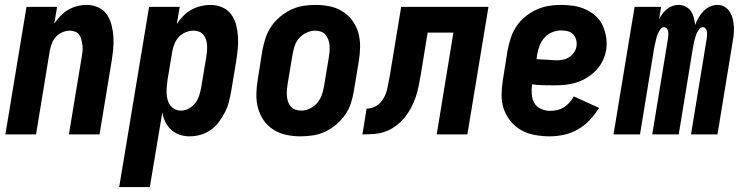

<svg xmlns="http://www.w3.org/2000/svg" viewBox="-20 -548 3040 783"><path d="M2 0 88 -520H213L201 -451Q212 -468 226.5 -483Q241 -498 258 -508Q275 -518 294.5 -523Q314 -528 333 -528Q358 -528 380.5 -518Q403 -508 416 -488.5Q429 -469 435 -445.5Q441 -422 442.5 -397Q444 -372 441.5 -347Q439 -322 435 -297L386 0H261L313 -314Q315 -326 316.5 -338Q318 -350 316.5 -361.5Q315 -373 312.5 -384Q310 -395 304 -404.5Q298 -414 287.5 -418.5Q277 -423 265 -423Q250 -423 234.5 -416.5Q219 -410 208 -398Q197 -386 191.5 -371Q186 -356 183 -341L127 0Z M466 215 588 -520H713L701 -450Q712 -467 727 -482.5Q742 -498 760 -508Q778 -518 798.5 -523Q819 -528 838 -528Q864 -528 886.5 -518Q909 -508 923 -489Q937 -470 943 -446.5Q949 -423 950.5 -398Q952 -373 949.5 -347.5Q947 -322 943 -297L923 -177Q919 -155 913.5 -133Q908 -111 897.5 -90.5Q887 -70 873 -51Q859 -32 840 -18.5Q821 -5 798.5 1.5Q776 8 754 8Q732 8 712.5 1.5Q693 -5 678 -19Q663 -33 654 -51.5Q645 -70 642 -90L591 215ZM719 -97Q735 -97 751 -106Q767 -115 777.5 -129.5Q788 -144 793 -160.5Q798 -177 801 -194L821 -314Q823 -326 824 -338Q825 -350 824.5 -362Q824 -374 820.5 -385Q817 -396 810.5 -405Q804 -414 793 -418.5Q782 -423 770 -423Q755 -423 739 -417Q723 -411 711 -399Q699 -387 692.5 -371.5Q686 -356 683 -341L663 -221Q661 -207 660 -193.5Q659 -180 659.5 -167Q660 -154 663.5 -141Q667 -128 674.5 -118Q682 -108 693.5 -102.5Q705 -97 719 -97Z M1206 8Q1176 8 1147.5 2Q1119 -4 1095.5 -19Q1072 -34 1056 -56.5Q1040 -79 1032.5 -106.5Q1025 -134 1025.5 -164Q1026 -194 1031 -223L1050 -343Q1055 -368 1063 -393Q1071 -418 1086 -440Q1101 -462 1122 -479.5Q1143 -497 1167 -508.5Q1191 -520 1216.5 -524Q1242 -528 1267 -528Q1297 -528 1325.5 -522Q1354 -516 1377.5 -501Q1401 -486 1417.5 -463.5Q1434 -441 1441.5 -413.5Q1449 -386 1448.5 -356Q1448 -326 1443 -297L1423 -177Q1419 -152 1411 -127Q1403 -102 1387.5 -80Q1372 -58 1351.5 -40.5Q1331 -23 1307 -11.5Q1283 0 1257 4Q1231 8 1206 8ZM1208 -97Q1226 -97 1243 -105Q1260 -113 1272.5 -127Q1285 -141 1291.5 -158.5Q1298 -176 1301 -194L1321 -314Q1323 -326 1324 -338.5Q1325 -351 1324 -363Q1323 -375 1319 -386Q1315 -397 1307.5 -406Q1300 -415 1289 -419Q1278 -423 1266 -423Q1248 -423 1230.5 -415Q1213 -407 1200.5 -393Q1188 -379 1182 -361.5Q1176 -344 1173 -326L1153 -206Q1151 -194 1150 -181.5Q1149 -169 1150 -157Q1151 -145 1154.5 -134Q1158 -123 1165.5 -114Q1173 -105 1184.5 -101Q1196 -97 1208 -97Z M1458 0 1475 -105Q1490 -105 1504.5 -111Q1519 -117 1530 -128.5Q1541 -140 1548 -154Q1555 -168 1558.5 -182.5Q1562 -197 1564.5 -212Q1567 -227 1570 -241L1616 -520H1972L1886 0H1761L1829 -415H1724L1696 -244Q1692 -221 1687.5 -198Q1683 -175 1675.5 -152.5Q1668 -130 1656.5 -108.5Q1645 -87 1629.5 -68Q1614 -49 1593.5 -34Q1573 -19 1550 -11Q1527 -3 1504 -1.5Q1481 0 1458 0Z M2222 8Q2191 8 2161 2.5Q2131 -3 2106 -17Q2081 -31 2062.5 -53.5Q2044 -76 2034.5 -103.5Q2025 -131 2025.5 -162Q2026 -193 2031 -223L2050 -343Q2055 -368 2063 -393Q2071 -418 2086 -440.5Q2101 -463 2122.5 -480.5Q2144 -498 2168.5 -509Q2193 -520 2218 -524Q2243 -528 2268 -528Q2295 -528 2320.5 -524Q2346 -520 2368.5 -509.5Q2391 -499 2409.5 -482.5Q2428 -466 2438 -443.5Q2448 -421 2452 -395.5Q2456 -370 2452 -344Q2448 -321 2437.5 -299.5Q2427 -278 2410 -260.5Q2393 -243 2372.5 -230.5Q2352 -218 2329 -211Q2306 -204 2284 -202Q2262 -200 2239 -200Q2217 -200 2194.5 -200.5Q2172 -201 2150 -204Q2147 -184 2148.5 -164.5Q2150 -145 2158.5 -129Q2167 -113 2185 -104.5Q2203 -96 2223 -96Q2237 -96 2251.5 -99Q2266 -102 2279 -110Q2292 -118 2302.5 -130Q2313 -142 2320 -155L2423 -108Q2407 -82 2385.5 -59Q2364 -36 2337 -20.5Q2310 -5 2280.5 1.5Q2251 8 2222 8ZM2252 -302Q2265 -302 2278 -305Q2291 -308 2302 -315.5Q2313 -323 2321 -334.5Q2329 -346 2331 -359Q2333 -373 2329.5 -386Q2326 -399 2317.5 -408Q2309 -417 2296 -420.5Q2283 -424 2269 -424Q2251 -424 2233 -417Q2215 -410 2201.5 -395.5Q2188 -381 2181 -363Q2174 -345 2171 -327L2168 -307Q2178 -306 2188.5 -305.5Q2199 -305 2209.5 -304.5Q2220 -304 2230.5 -303Q2241 -302 2252 -302Z M2482 0 2568 -520H2676L2668 -470Q2674 -482 2682 -492.5Q2690 -503 2700.5 -511.5Q2711 -520 2723 -524Q2735 -528 2748 -528Q2763 -528 2776.5 -521Q2790 -514 2798 -502Q2806 -490 2809.5 -475.5Q2813 -461 2815 -446Q2820 -461 2828.5 -475.5Q2837 -490 2848.5 -502Q2860 -514 2875 -521Q2890 -528 2906 -528Q2922 -528 2935.5 -520Q2949 -512 2957 -498.5Q2965 -485 2968.5 -469.5Q2972 -454 2973 -438Q2974 -422 2972 -405Q2970 -388 2967 -372L2906 0H2798L2862 -390Q2863 -397 2863.5 -404.5Q2864 -412 2863 -419Q2862 -426 2857.5 -431.5Q2853 -437 2846 -437Q2838 -437 2832.5 -430Q2827 -423 2823 -415.5Q2819 -408 2817 -400.5Q2815 -393 2812.5 -385Q2810 -377 2809 -369.5Q2808 -362 2806 -354L2748 0H2640L2704 -390Q2705 -397 2705.5 -404.5Q2706 -412 2705 -419Q2704 -426 2699.5 -431.5Q2695 -437 2688 -437Q2680 -437 2674.5 -430Q2669 -423 2665 -415.5Q2661 -408 2659 -400.5Q2657 -393 2655 -385Q2653 -377 2651.5 -369.5Q2650 -362 2648 -354L2590 0Z"/></svg>

Font: Iosevka Curly Extrabold
Style: Italic
Weight: 800
Italic angle: -9°
Monospace: yes
Designer: Belleve Invis
Foundry: Belleve Invis
Version: Version 22.1.2; ttfautohint (v1.8.4)